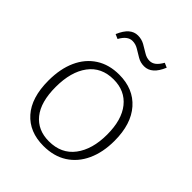

<svg xmlns="http://www.w3.org/2000/svg" viewBox="-210 -866 994 994"><g transform="rotate(45 287.5 -368.5)"><path d="M294 -532Q398 -532 458.5 -463.5Q519 -395 519 -272Q519 -188 490 -125Q461 -62 407 -27.5Q353 7 277 7Q174 7 115 -59.5Q56 -126 56 -251Q56 -337 84.5 -400Q113 -463 166.5 -497.5Q220 -532 294 -532ZM291 -494Q202 -494 154 -429.5Q106 -365 106 -254Q106 -144 152 -87Q198 -30 280 -30Q371 -30 420 -95Q469 -160 469 -268Q469 -376 421.5 -435Q374 -494 291 -494ZM354 -653Q327 -653 305 -666Q283 -679 262.5 -691.5Q242 -704 219 -704Q183 -704 157 -656L132 -667Q149 -707 170.5 -725.5Q192 -744 219 -744Q246 -744 268.5 -731.5Q291 -719 311.5 -706Q332 -693 354 -693Q372 -693 387 -704.5Q402 -716 417 -742L442 -731Q410 -653 354 -653Z"/></g></svg>

Font: Bitter Light
Style: Regular
Weight: 300
Designer: Sol Matas, and Bitter project Authors
Foundry: Sol Matas
Version: Version 2.001